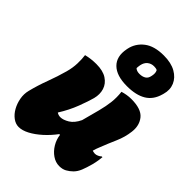

<svg xmlns="http://www.w3.org/2000/svg" viewBox="-255 -982 1107 1107"><g transform="rotate(45 299.0 -428.0)"><path d="M87 -550Q107 -555 127.5 -557.5Q148 -560 170 -560Q224 -560 256 -539Q288 -518 298.5 -484.5Q309 -451 299 -412Q290 -378 268 -320Q246 -262 210 -205Q223 -196 239 -196Q262 -196 291 -213.5Q320 -231 340 -273Q357 -336 369 -382Q381 -428 385.5 -467.5Q390 -507 385 -549Q401 -554 419 -557Q437 -560 455 -560Q536 -560 566.5 -522.5Q597 -485 590 -429Q584 -379 563 -331.5Q542 -284 521 -230Q514 -214 508 -192Q511 -191 516.5 -189.5Q522 -188 529 -188Q539 -188 550 -193Q561 -198 568 -205H574Q574 -199 571 -178.5Q568 -158 562 -135Q552 -98 541.5 -72Q531 -46 514 -29Q498 -13 479 -2.5Q460 8 434 8Q404 8 377 -10.5Q350 -29 332 -59Q314 -89 310 -123H304Q275 -84 240.5 -53Q206 -22 172 -4Q138 14 109 14Q84 14 61 -3Q38 -20 22.5 -48Q7 -76 1 -109Q-5 -142 3 -174Q18 -234 40 -292.5Q62 -351 78 -409Q89 -449 90 -486Q91 -523 87 -550ZM410 -870Q470 -870 508.5 -848Q547 -826 562 -790.5Q577 -755 565 -713L563 -706Q547 -648 502.5 -621Q458 -594 384 -594Q299 -594 259 -633.5Q219 -673 233 -744L234 -749Q245 -802 288.5 -836Q332 -870 410 -870ZM414 -786Q391 -786 374.5 -772.5Q358 -759 353 -734L352 -728Q350 -716 350 -707Q362 -695 385 -695Q408 -695 423.5 -704.5Q439 -714 443 -736L444 -741Q449 -765 440 -781Q434 -784 427.5 -785Q421 -786 414 -786Z"/></g></svg>

Font: Recursive Sn Csl St XBk
Style: Italic
Weight: 1000
Italic angle: -15°
Version: Version 1.085;hotconv 1.1.0;makeotfexe 2.6.0; ttfautohint (v